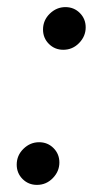

<svg xmlns="http://www.w3.org/2000/svg" viewBox="-20 -510 287 540"><path d="M101 -427Q101 -453 120 -471.5Q139 -490 164 -490Q188 -490 204.5 -473.5Q221 -457 221 -433Q221 -408 202.5 -389Q184 -370 158 -370Q134 -370 117.5 -386.5Q101 -403 101 -427ZM90 -110Q114 -110 130.5 -93.5Q147 -77 147 -53Q147 -28 128.5 -9Q110 10 84 10Q60 10 43.5 -6.5Q27 -23 27 -47Q27 -73 46 -91.5Q65 -110 90 -110Z"/></svg>

Font: MedMera Sans
Style: Italic
Weight: 400
Italic angle: -11°
Designer: Kasper Nordkvist
Foundry: UNCUT.wtf
Version: Version 1.300